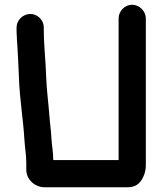

<svg xmlns="http://www.w3.org/2000/svg" viewBox="-20 -759 685 811"><path d="M50 -643V-633C50 -626 50 -617 51 -606C51 -595 52 -584 53 -572C56 -526 58 -479 60 -430C63 -342 78 -255 83 -171C85 -135 91 -105 91 -72V-42C91 -2 126 32 169 32H521C551 32 573 17 586 -14C593 -29 596 -45 596 -62V-681C596 -712 569 -739 538 -739C507 -739 481 -712 481 -681V-83H205C205 -117 199 -142 197 -177C196 -207 191 -236 189 -266C185 -320 177 -379 175 -435C173 -503 165 -566 165 -633V-643C165 -674 139 -700 108 -700C77 -700 50 -674 50 -643Z"/></svg>

Font: Electronic
Style: UltHv
Weight: 900
Version: Version 1.011